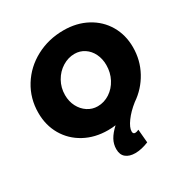

<svg xmlns="http://www.w3.org/2000/svg" viewBox="-211 -880 1231 1284"><g transform="rotate(-30 404.5 -238.0)"><path d="M632 -60Q580 -19 547.5 25.5Q515 70 515 100Q515 120 532 120Q544 120 560 112L569 215Q512 238 465 238Q420 238 393.5 216.5Q367 195 367 152Q367 113 385.5 79.5Q404 46 443 10Q418 14 384 14Q283 14 204 -29Q125 -72 81 -147.5Q37 -223 37 -319Q37 -430 93 -520.5Q149 -611 245.5 -662.5Q342 -714 458 -714Q559 -714 638 -671.5Q717 -629 761 -554Q805 -479 805 -384Q805 -284 758.5 -199Q712 -114 632 -60ZM404 -159Q454 -159 497 -187Q540 -215 565.5 -263.5Q591 -312 591 -370Q591 -418 572 -457Q553 -496 519 -518.5Q485 -541 443 -541Q394 -541 349.5 -513.5Q305 -486 278 -438Q251 -390 251 -333Q251 -284 271.5 -244.5Q292 -205 327 -182Q362 -159 404 -159Z"/></g></svg>

Font: Gontserrat ExtraBold
Style: Italic
Weight: 800
Italic angle: -11.3°
Designer: Julieta Ulanovsky
Foundry: Julieta Ulanovsky
Version: Version 6.001